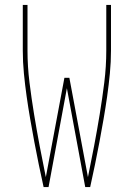

<svg xmlns="http://www.w3.org/2000/svg" viewBox="-20 -755 540 775"><path d="M156 0Q146 -45 136.5 -91Q127 -137 118.5 -182.5Q110 -228 102 -274Q94 -320 87.5 -366Q81 -412 76.5 -458.5Q72 -505 72 -551V-735H91V-551Q91 -487 99 -422.5Q107 -358 117.5 -294Q128 -230 140 -166.5Q152 -103 165 -40L240 -441H260L335 -40Q348 -103 360 -166.5Q372 -230 382.5 -294Q393 -358 401 -422.5Q409 -487 409 -551V-735H428V-551Q428 -505 423.5 -458.5Q419 -412 412.5 -366Q406 -320 398 -274Q390 -228 381.5 -182.5Q373 -137 363.5 -91Q354 -45 344 0H324L250 -399L176 0Z"/></svg>

Font: Iosevka Curly Thin
Style: Regular
Weight: 100
Monospace: yes
Designer: Belleve Invis
Foundry: Belleve Invis
Version: Version 22.1.2; ttfautohint (v1.8.4)